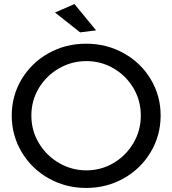

<svg xmlns="http://www.w3.org/2000/svg" viewBox="-20 -922 852 949"><path d="M774 -351Q774 -253 725 -170.5Q676 -88 591.5 -40.5Q507 7 406 7Q305 7 220.5 -40.5Q136 -88 87 -170.5Q38 -253 38 -351Q38 -449 87 -530.5Q136 -612 220 -659Q304 -706 406 -706Q507 -706 591.5 -659Q676 -612 725 -530.5Q774 -449 774 -351ZM135 -351Q135 -277 172 -215Q209 -153 271.5 -116.5Q334 -80 407 -80Q480 -80 541.5 -116.5Q603 -153 639.5 -215Q676 -277 676 -351Q676 -425 639.5 -486.5Q603 -548 541.5 -584Q480 -620 407 -620Q334 -620 271.5 -584Q209 -548 172 -486.5Q135 -425 135 -351ZM348 -902 455 -772 376 -762 252 -860Z"/></svg>

Font: Gontserrat
Style: Regular
Weight: 400
Designer: Julieta Ulanovsky
Foundry: Julieta Ulanovsky
Version: Version 6.001